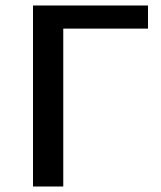

<svg xmlns="http://www.w3.org/2000/svg" viewBox="-20 -678 587 698"><path d="M518 -574H210V0H100V-658H518Z"/></svg>

Font: Ysabeau Infant Semibold
Style: Regular
Weight: 600
Designer: Christian Thalmann (Catharsis Fonts)
Version: Version 0.003